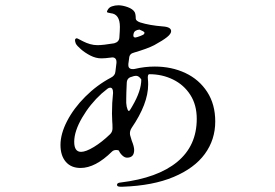

<svg xmlns="http://www.w3.org/2000/svg" viewBox="-20 -642 1040 727"><path d="M795 -182Q795 -113 755.5 -59Q716 -5 637.5 28Q559 61 445 65H436Q423 65 423 58Q423 50 437 49Q577 32 651 -29Q725 -90 725 -192Q725 -245 700.5 -283Q676 -321 635 -341Q594 -361 546 -361Q538 -361 540 -342Q541 -335 541 -322Q541 -249 478 -157Q472 -147 472 -138Q472 -132 473 -129Q474 -126 479 -109Q488 -87 488 -74Q488 -45 461 -45Q452 -45 443 -53.5Q434 -62 430 -72Q426 -74 420 -74Q410 -74 404 -68Q341 -6 285 -6Q249 -6 229 -29.5Q209 -53 209 -93Q209 -135 234 -183.5Q259 -232 303 -276Q347 -320 400 -348Q416 -356 417 -371L421 -404V-408Q421 -417 415.5 -421.5Q410 -426 400 -424Q377 -421 364 -421Q343 -421 322.5 -431.5Q302 -442 286.5 -455.5Q271 -469 267 -477Q264 -485 264 -490Q264 -493 266 -495Q268 -497 270 -497Q273 -497 278 -494Q282 -492 294.5 -485.5Q307 -479 321 -475Q335 -471 349 -471Q370 -471 412 -478Q431 -483 432 -500Q434 -528 434 -540Q434 -589 399 -592Q385 -594 385 -597Q385 -600 387 -603Q392 -614 404 -618Q416 -622 428 -622Q444 -622 463.5 -615Q483 -608 490 -596Q494 -588 494 -572Q494 -563 511 -557Q546 -546 596 -542Q628 -540 628 -524Q628 -514 612.5 -501.5Q597 -489 564 -471Q539 -458 488 -443Q470 -439 469 -422Q466 -401 466 -400V-395Q466 -386 472.5 -382.5Q479 -379 490 -381Q528 -390 566 -390Q630 -390 682 -365.5Q734 -341 764.5 -294Q795 -247 795 -182ZM485 -507Q485 -500 493 -500L501 -502Q513 -506 519 -509Q527 -512 527 -518Q527 -521 521 -524Q515 -527 508 -530Q489 -528 486 -515L485 -510ZM495 -355Q488 -355 478 -351Q461 -347 460 -329Q458 -287 458 -269V-252Q459 -237 463 -227.5Q467 -218 471 -224Q473 -226 481 -240Q515 -298 515 -341Q506 -355 495 -355ZM397 -134Q406 -143 406 -156Q406 -173 405 -182L404 -212Q404 -254 408 -289V-292Q408 -310 397 -310Q392 -310 387 -306Q379 -300 365 -288Q321 -248 291 -196.5Q261 -145 261 -105Q261 -67 287 -67Q305 -67 335.5 -85.5Q366 -104 397 -134Z"/></svg>

Font: Shippori Mincho B1 Medium
Style: Regular
Weight: 500
Designer: FONTDASU
Foundry: FONTDASU / Google Inc. / but / Adobe
Version: Version 3.110; ttfautohint (v1.8.3)